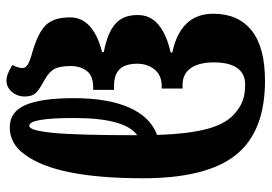

<svg xmlns="http://www.w3.org/2000/svg" viewBox="-140 -670 821 580"><g transform="rotate(-90 270.0 -380.5)"><path d="M21 -359Q21 -621 93 -716Q125 -761 175 -761Q222 -761 242.5 -713Q263 -665 263 -568Q263 -464 234.5 -400Q206 -336 152 -316Q155 -217 171.5 -159.5Q188 -102 223 -76Q239 -63 258 -56.5Q277 -50 305 -50Q337 -50 354 -74Q371 -98 371 -144Q371 -190 353.5 -214.5Q336 -239 303 -239H292V-302H299Q332 -302 349.5 -323.5Q367 -345 367 -376Q367 -412 350.5 -429Q334 -446 300 -446H288V-509H296Q330 -509 345 -528Q360 -547 360 -578Q360 -609 351.5 -625.5Q343 -642 318 -656Q288 -672 278 -683Q268 -694 268 -716Q268 -738 282 -754.5Q296 -771 316 -771Q335 -771 363 -753Q354 -736 354 -721Q354 -714 364 -707Q374 -700 408 -691Q466 -673 486.5 -649Q507 -625 507 -579Q507 -509 402 -482V-477Q460 -466 487 -442.5Q514 -419 514 -376Q515 -337 485 -312Q455 -287 401 -275V-270Q518 -245 518 -146Q518 -71 467.5 -30.5Q417 10 315 10Q162 10 91.5 -78Q21 -166 21 -359ZM203 -566Q203 -702 180 -702Q172 -702 167 -684.5Q162 -667 158 -629Q151 -555 151 -376Q203 -413 203 -566Z"/></g></svg>

Font: Noto Serif Georgian Bold Cond
Style: Regular
Weight: 700
Width: 3
Designer: Monotype Design team
Foundry: Monotype Imaging Inc.
Version: Version 1.000